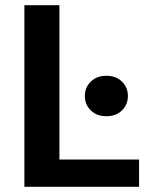

<svg xmlns="http://www.w3.org/2000/svg" viewBox="-20 -720 607 740"><path d="M74 0V-700H209V-105H516V0ZM390 -272Q353 -272 330 -294.5Q307 -317 307 -350Q307 -383 330 -405.5Q353 -428 390 -428Q427 -428 450 -405.5Q473 -383 473 -350Q473 -317 450 -294.5Q427 -272 390 -272Z"/></svg>

Font: DM Sans 9pt
Style: Bold
Weight: 700
Designer: Colophon Foundry, Jonny Pinhorn
Foundry: Colophon Foundry
Version: Version 4.004;gftools[0.9.30]